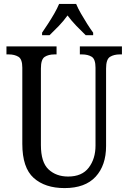

<svg xmlns="http://www.w3.org/2000/svg" viewBox="-20 -951 656 981"><path d="M310 10Q210 10 152 -42Q94 -94 94 -216V-605Q94 -649 74 -661Q54 -673 25 -673H13V-714H269V-673H258Q228 -673 208.5 -660.5Q189 -648 189 -601V-210Q189 -122 228 -85.5Q267 -49 328 -49Q399 -49 433.5 -94.5Q468 -140 468 -207V-605Q468 -649 448.5 -661Q429 -673 399 -673H388V-714H603V-673H592Q562 -673 542 -660.5Q522 -648 522 -601V-205Q522 -106 468.5 -48Q415 10 310 10ZM195 -784Q208 -803 225 -829Q242 -855 257.5 -882Q273 -909 282 -931H369Q378 -909 393.5 -882Q409 -855 425.5 -829Q442 -803 456 -784V-771H418Q395 -793 370 -819Q345 -845 325 -872Q306 -845 281 -819Q256 -793 233 -771H195Z"/></svg>

Font: Noto Serif Georgian Condensed
Style: Regular
Weight: 400
Width: 3
Designer: Monotype Design Team, Akaki Razmadze
Foundry: Google LLC
Version: Version 2.003; ttfautohint (v1.8.4.7-5d5b)